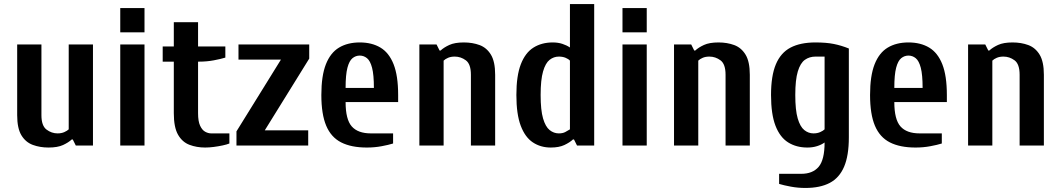

<svg xmlns="http://www.w3.org/2000/svg" viewBox="-20 -720 5250 950"><path d="M220 10Q178 10 142.5 -3Q107 -16 86 -50.5Q65 -85 65 -150V-500H185V-150Q185 -98 210 -79Q235 -60 265 -60Q284 -60 298.5 -66.5Q313 -73 320 -80V-500H440V0H355L340 -30H335Q319 -15 292 -2.5Q265 10 220 10Z M575 0V-500H695V0ZM575 -560V-680H695V-560Z M995 10Q953 10 917.4 -3.5Q881.8 -17 860.9 -53.5Q840 -90 840 -160V-415H785V-490H840V-610H960V-490H1095V-435Q1072.5 -428 1037.8 -421.5Q1003 -415 965 -415H960V-160Q960 -120 970 -98.3Q980 -76.6 995 -68.3Q1010 -60 1025 -60H1115V-10Q1102.8 -5 1081.9 -0.5Q1061 4 1038 7Q1015 10 995 10Z M1150 0V-70L1370 -425H1160V-500H1510V-430L1290 -75H1505V0Z M1795 10Q1718 10 1668 -15.5Q1618 -41 1594 -98Q1570 -155 1570 -250Q1570 -345 1592.5 -402Q1615 -459 1657.5 -484.5Q1700 -510 1760 -510Q1820 -510 1862.5 -484.5Q1905 -459 1927.5 -402Q1950 -345 1950 -250V-215H1690Q1690 -129 1720.5 -94.5Q1751 -60 1815 -60H1925V-10Q1903 -3 1868 3.5Q1833 10 1795 10ZM1690 -285H1830Q1830 -350 1821 -384.5Q1812 -419 1796 -432Q1780 -445 1760 -445Q1740 -445 1724 -432Q1708 -419 1699 -384.5Q1690 -350 1690 -285Z M2055 0V-500H2140L2155 -470H2160Q2176 -485 2203 -497.5Q2230 -510 2275 -510Q2318 -510 2353 -497Q2388 -484 2409 -449.5Q2430 -415 2430 -350V0H2310V-350Q2310 -403 2285 -421.5Q2260 -440 2230 -440Q2211 -440 2197 -434Q2183 -428 2175 -420V0Z M2705 10Q2655 10 2616.5 -15.5Q2578 -41 2556.5 -98Q2535 -155 2535 -250Q2535 -345 2557 -402Q2579 -459 2619.5 -484.5Q2660 -510 2715 -510Q2741 -510 2762.5 -503Q2784 -496 2800 -485V-700H2920V0H2835L2820 -30H2815Q2799 -15 2772.5 -2.5Q2746 10 2705 10ZM2745 -60Q2764 -60 2776.5 -66.5Q2789 -73 2800 -80V-420Q2793 -428 2778.5 -434Q2764 -440 2745 -440Q2720 -440 2699.5 -424Q2679 -408 2667 -366.5Q2655 -325 2655 -250Q2655 -175 2667 -134Q2679 -93 2699.5 -76.5Q2720 -60 2745 -60Z M3060 0V-500H3180V0ZM3060 -560V-680H3180V-560Z M3315 0V-500H3400L3415 -470H3420Q3436 -485 3463 -497.5Q3490 -510 3535 -510Q3578 -510 3613 -497Q3648 -484 3669 -449.5Q3690 -415 3690 -350V0H3570V-350Q3570 -403 3545 -421.5Q3520 -440 3490 -440Q3471 -440 3457 -434Q3443 -428 3435 -420V0Z M3965 210Q3928 210 3893 203.5Q3858 197 3835 190V140H3945Q4001 140 4030.5 105.5Q4060 71 4060 -15Q4045 -4 4023 3Q4001 10 3975 10Q3920 10 3879.5 -15.5Q3839 -41 3817 -98Q3795 -155 3795 -250Q3795 -345 3819 -402Q3843 -459 3891.5 -484.5Q3940 -510 4015 -510Q4068 -510 4105.5 -502.5Q4143 -495 4180 -480V-40Q4180 50 4156.5 105Q4133 160 4085.5 185Q4038 210 3965 210ZM4005 -60Q4024 -60 4038.5 -66.5Q4053 -73 4060 -80V-440H4015Q3985 -440 3962.5 -424Q3940 -408 3927.5 -366.5Q3915 -325 3915 -250Q3915 -175 3927 -134Q3939 -93 3959.5 -76.5Q3980 -60 4005 -60Z M4510 10Q4433 10 4383 -15.5Q4333 -41 4309 -98Q4285 -155 4285 -250Q4285 -345 4307.5 -402Q4330 -459 4372.5 -484.5Q4415 -510 4475 -510Q4535 -510 4577.5 -484.5Q4620 -459 4642.5 -402Q4665 -345 4665 -250V-215H4405Q4405 -129 4435.5 -94.5Q4466 -60 4530 -60H4640V-10Q4618 -3 4583 3.5Q4548 10 4510 10ZM4405 -285H4545Q4545 -350 4536 -384.5Q4527 -419 4511 -432Q4495 -445 4475 -445Q4455 -445 4439 -432Q4423 -419 4414 -384.5Q4405 -350 4405 -285Z M4770 0V-500H4855L4870 -470H4875Q4891 -485 4918 -497.5Q4945 -510 4990 -510Q5033 -510 5068 -497Q5103 -484 5124 -449.5Q5145 -415 5145 -350V0H5025V-350Q5025 -403 5000 -421.5Q4975 -440 4945 -440Q4926 -440 4912 -434Q4898 -428 4890 -420V0Z"/></svg>

Font: Cuprum
Style: Regular
Weight: 400
Designer: Jovanny Lemonad
Foundry: Jovanny Lemonad
Version: Version 3.000